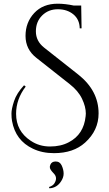

<svg xmlns="http://www.w3.org/2000/svg" viewBox="-20 -734 589 1038"><path d="M119 -266Q67 -198 67 -119Q67 -25 146 27Q192 58 250.5 58Q309 58 352 35Q433 -7 443 -106Q444 -113 444 -120Q444 -157 423.5 -200Q403 -243 357 -279L177 -421Q118 -467 118 -540Q118 -613 165 -663.5Q212 -714 292 -714Q332 -714 379 -704H419L421 -581H411Q410 -629 376.5 -656.5Q343 -684 292.5 -684Q242 -684 208 -650.5Q174 -617 174 -564.5Q174 -512 218 -477L403 -331Q513 -244 513 -121Q513 -29 440 37Q377 94 272 94Q208 94 158 70Q64 26 45 -80Q42 -96 42 -120.5Q42 -145 56 -187.5Q70 -230 110 -273ZM252 157Q259 139 281 139Q304 139 314 161.5Q324 184 324 204.5Q324 225 311 245Q288 282 247 284L245 277Q268 270 276 254Q292 226 271 204Q269 202 265 197.5Q261 193 259 190.5Q257 188 254 183.5Q251 179 250 175Q248 166 252 157Z"/></svg>

Font: Cinzel Decorative
Style: Regular
Weight: 400
Designer: Natanael Gama
Version: Version 1.001;PS 001.001;hotconv 1.0.56;makeotf.lib2.0.21325